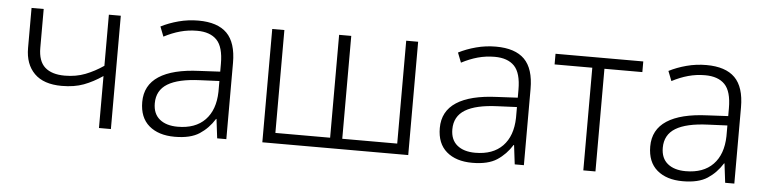

<svg xmlns="http://www.w3.org/2000/svg" viewBox="-39 -714 3585 898"><g transform="rotate(5 1753.5 -265.5)"><path d="M136 -532V-350Q136 -287 168 -258.5Q200 -230 261 -230Q314 -230 357.5 -247Q401 -264 442 -292V-532H498V0H442V-244Q398 -214 354 -197.5Q310 -181 251 -181Q166 -181 122.5 -224.5Q79 -268 79 -344V-532Z M862 -541Q952 -541 996 -497Q1040 -453 1040 -358V0H997L986 -90H984Q956 -45 914 -17.5Q872 10 798 10Q722 10 677.5 -28Q633 -66 633 -139Q633 -218 697.5 -260Q762 -302 887 -307L984 -312V-349Q984 -428 952.5 -460.5Q921 -493 860 -493Q819 -493 781 -482.5Q743 -472 705 -452L687 -498Q724 -517 769 -529Q814 -541 862 -541ZM984 -268 894 -264Q792 -260 742 -229.5Q692 -199 692 -138Q692 -89 723 -63.5Q754 -38 808 -38Q891 -38 936.5 -85Q982 -132 984 -217Z M1894 -532V0H1209V-532H1266V-49H1523V-532H1580V-49H1838V-532Z M2259 -541Q2349 -541 2393 -497Q2437 -453 2437 -358V0H2394L2383 -90H2381Q2353 -45 2311 -17.5Q2269 10 2195 10Q2119 10 2074.5 -28Q2030 -66 2030 -139Q2030 -218 2094.5 -260Q2159 -302 2284 -307L2381 -312V-349Q2381 -428 2349.5 -460.5Q2318 -493 2257 -493Q2216 -493 2178 -482.5Q2140 -472 2102 -452L2084 -498Q2121 -517 2166 -529Q2211 -541 2259 -541ZM2381 -268 2291 -264Q2189 -260 2139 -229.5Q2089 -199 2089 -138Q2089 -89 2120 -63.5Q2151 -38 2205 -38Q2288 -38 2333.5 -85Q2379 -132 2381 -217Z M2951 -482H2773V0H2716V-482H2539V-532H2951Z M3247 -541Q3337 -541 3381 -497Q3425 -453 3425 -358V0H3382L3371 -90H3369Q3341 -45 3299 -17.5Q3257 10 3183 10Q3107 10 3062.5 -28Q3018 -66 3018 -139Q3018 -218 3082.5 -260Q3147 -302 3272 -307L3369 -312V-349Q3369 -428 3337.5 -460.5Q3306 -493 3245 -493Q3204 -493 3166 -482.5Q3128 -472 3090 -452L3072 -498Q3109 -517 3154 -529Q3199 -541 3247 -541ZM3369 -268 3279 -264Q3177 -260 3127 -229.5Q3077 -199 3077 -138Q3077 -89 3108 -63.5Q3139 -38 3193 -38Q3276 -38 3321.5 -85Q3367 -132 3369 -217Z"/></g></svg>

Font: BC Sans Light
Style: Regular
Weight: 300
Designer: Monotype Design Team
Foundry: Monotype Imaging Inc.
Version: Version 2.000;GOOG;noto-source:20170915:90ef993387c0